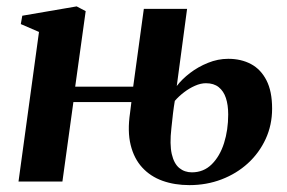

<svg xmlns="http://www.w3.org/2000/svg" viewBox="-20 -554 876 586"><path d="M558 11Q513 11 476 -2.2Q439 -15.5 414 -42.8Q389 -70 378.8 -111.5Q368.5 -153 377 -210L381 -242.5H204L170.5 0H36.5L99 -456.5L43.5 -480.5L48 -506L214 -534.5L241.5 -520L209.5 -289.5H386.5L419 -527H551L519.5 -291.5Q535.5 -312.5 560 -331.2Q584.5 -350 614.8 -362.2Q645 -374.5 676.5 -374.5Q716 -374.5 746 -358.5Q776 -342.5 793.2 -309Q810.5 -275.5 810.5 -222.5Q810.5 -172.5 790.8 -129.8Q771 -87 736.5 -55.5Q702 -24 656.2 -6.5Q610.5 11 558 11ZM565.5 -28Q601.5 -28 626.2 -52.5Q651 -77 663.8 -117.2Q676.5 -157.5 676.5 -204.5Q676.5 -233.5 669.5 -254.8Q662.5 -276 647.5 -288Q632.5 -300 608.5 -300Q592.5 -300 575 -292.2Q557.5 -284.5 541.5 -272.2Q525.5 -260 513.5 -246Q510.5 -228.5 508 -207.8Q505.5 -187 503 -162Q497.5 -113.5 504.2 -84Q511 -54.5 527.2 -41.2Q543.5 -28 565.5 -28Z"/></svg>

Font: Merriweather 96pt
Style: Bold Italic
Weight: 700
Italic angle: -7.8°
Version: Version 2.101